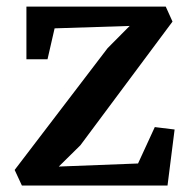

<svg xmlns="http://www.w3.org/2000/svg" viewBox="-20 -576 587 596"><path d="M382.5 -495.5 149.5 -488 127.5 -392H62V-555.5H494.5L515.5 -509L229.5 -125L162.5 -59L408.5 -68.5L460.5 -181.5L522 -174L500 0H48L25.5 -48.5L314 -426.5Z"/></svg>

Font: Merriweather SemiBold
Style: Regular
Weight: 600
Version: Version 2.100